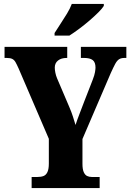

<svg xmlns="http://www.w3.org/2000/svg" viewBox="-20 -951 660 971"><path d="M140 0V-56H170Q188 -56 200.5 -61Q213 -66 220 -81Q227 -96 227 -124V-249L74 -605Q65 -625 58.5 -636.5Q52 -648 42 -653Q32 -658 14 -658H3V-714H320V-658H317Q290 -658 273.5 -645Q257 -632 257 -609Q257 -598 260 -583Q263 -568 269 -554L330 -411Q342 -383 348.5 -362.5Q355 -342 362 -319Q370 -344 381.5 -373.5Q393 -403 405 -435L449 -548Q458 -571 460.5 -586.5Q463 -602 463 -609Q463 -636 449 -647Q435 -658 405 -658H389V-714H619V-658H609Q593 -658 582.5 -651.5Q572 -645 563 -628.5Q554 -612 540 -581L397 -248V-123Q397 -95 403.5 -80.5Q410 -66 420.5 -61Q431 -56 444 -56H484V0ZM256 -784Q269 -805 286 -830.5Q303 -856 319 -882.5Q335 -909 343 -931H505V-921Q497 -908 477.5 -888.5Q458 -869 432.5 -847Q407 -825 380 -805Q353 -785 331 -771H256Z"/></svg>

Font: Noto Serif Khmer ExtraCondensed Black
Style: Regular
Weight: 900
Width: 2
Designer: Danh Hong and the Monotype Design Team
Foundry: Monotype Imaging Inc.
Version: Version 2.004